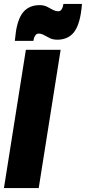

<svg xmlns="http://www.w3.org/2000/svg" viewBox="-37 -952 435 972"><path d="M-17 0 94 -700H270L159 0ZM38 -745Q41 -771 44 -795Q56 -866 85.5 -896Q115 -926 164 -926Q185 -926 201 -918Q217 -910 230.5 -902.5Q244 -895 259 -895Q269 -895 275.5 -905.5Q282 -916 283 -927Q283 -927 283.5 -929.5Q284 -932 284 -932H378Q376 -906 372 -882Q360 -811 330.5 -781Q301 -751 253 -751Q231 -751 215 -759Q199 -767 185.5 -774.5Q172 -782 158 -782Q148 -782 141 -771.5Q134 -761 133 -750Q133 -750 132.5 -747.5Q132 -745 132 -745Z"/></svg>

Font: Georama Condensed Black
Style: Italic
Weight: 900
Width: 3
Italic angle: -9°
Designer: Jean-Baptiste Levee
Foundry: Production Type
Version: Version 1.000